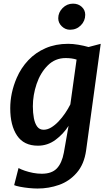

<svg xmlns="http://www.w3.org/2000/svg" viewBox="-20 -810 624 1078"><path d="M191 248.5Q169 248.5 142 245.8Q115 243 92.2 238.5Q69.5 234 59.5 229.5L84 133.5Q97.5 141 119.2 148.5Q141 156 166 160.8Q191 165.5 214.5 165.5Q270.5 165.5 299 135.8Q327.5 106 338.5 47L365 -103.5Q335.5 -57 291.2 -24.5Q247 8 193 8Q114 8 75.8 -48.8Q37.5 -105.5 37.5 -202Q37.5 -288.5 74 -373Q98 -428.5 138.8 -471.8Q179.5 -515 236 -539.5Q292.5 -564 362.5 -564Q389 -564 420 -558.8Q451 -553.5 477 -546L545.5 -564L463.5 34.5Q458 73.5 444.8 105Q431.5 136.5 410.5 160.5Q369 208 311.5 228.2Q254 248.5 191 248.5ZM225 -81.5Q246 -81.5 267.2 -94.2Q288.5 -107 308.5 -128Q328.5 -149 345.5 -174Q362.5 -199 375 -224L410 -475.5Q396 -480 380.8 -482Q365.5 -484 348.5 -484Q289.5 -484 248 -442.5Q206.5 -401 185.5 -338.5Q164.5 -276 164.5 -213.5Q164.5 -176.5 170.2 -146.5Q176 -116.5 189 -99Q202 -81.5 225 -81.5ZM373 -643Q347 -643 327 -662.2Q307 -681.5 307 -707.5Q307 -740 331.5 -764.8Q356 -789.5 390 -789.5Q419.5 -789.5 439 -771.5Q458.5 -753.5 458.5 -727Q458.5 -692.5 434 -667.8Q409.5 -643 373 -643Z"/></svg>

Font: Merriweather Sans Medium
Style: Italic
Weight: 500
Italic angle: -7.5°
Designer: Eben Sorkin
Foundry: Eben Sorkin
Version: Version 2.001